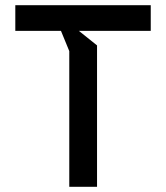

<svg xmlns="http://www.w3.org/2000/svg" viewBox="-20 -720 640 740"><path d="M39 -700H561V-601H284L354 -545V0H247V-523L215 -601H39Z"/></svg>

Font: Kode Mono SemiBold
Style: Regular
Weight: 600
Monospace: yes
Designer: Isa Ozler
Foundry: Kadena LLC
Version: Version 1.206;gftools[0.9.28]